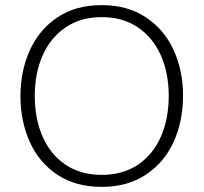

<svg xmlns="http://www.w3.org/2000/svg" viewBox="-20 -714 796 751"><path d="M60 -338Q60 -436 96.5 -517Q133 -598 204.5 -646Q276 -694 378 -694Q479 -694 551 -646Q623 -598 659.5 -517.5Q696 -437 696 -340Q696 -241 659.5 -160Q623 -79 551 -31Q479 17 378 17Q276 17 204.5 -30.5Q133 -78 96.5 -159Q60 -240 60 -338ZM640 -339Q640 -427 609.5 -496.5Q579 -566 520 -606.5Q461 -647 378 -647Q295 -647 236 -606.5Q177 -566 146.5 -496.5Q116 -427 116 -339Q116 -250 146.5 -180Q177 -110 236 -70Q295 -30 378 -30Q461 -30 520 -70Q579 -110 609.5 -180Q640 -250 640 -339Z"/></svg>

Font: Martel Sans ExtraLight
Style: Regular
Weight: 275
Designer: Dan Reynolds and Mathieu Réguer
Foundry: Dan Reynolds and Mathieu Réguer
Version: Version 1.002; ttfautohint (v1.1) -l 5 -r 5 -G 72 -x 0 -D la